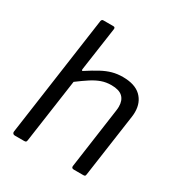

<svg xmlns="http://www.w3.org/2000/svg" viewBox="-174 -866 931 989"><g transform="rotate(30 292.0 -371.0)"><path d="M56 0Q49 0 45 -4.5Q41 -9 42 -16L143 -732Q145 -738 147.5 -740Q150 -742 155 -742H214Q226 -742 224 -729L187 -471Q186 -459 194 -464Q234 -490 265.5 -507Q297 -524 326 -532Q355 -540 388 -540Q460 -540 496 -505.5Q532 -471 532 -414Q532 -407 531.5 -400Q531 -393 530 -386L477 -13Q476 -5 473.5 -2.5Q471 0 463 0H407Q391 0 394 -16L444 -372Q445 -379 445.5 -385Q446 -391 446 -397Q446 -434 425 -454Q404 -474 358 -474Q327 -474 300 -464.5Q273 -455 244.5 -436.5Q216 -418 180 -391L126 -12Q125 -5 122 -2.5Q119 0 111 0Z"/></g></svg>

Font: Libre Franklin
Style: Italic
Weight: 400
Italic angle: -8°
Designer: Pablo Impallari, Rodrigo Fuenzalida, Nhung Nguyen
Foundry: Impallari Type
Version: Version 3.000